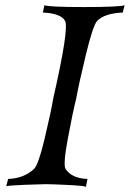

<svg xmlns="http://www.w3.org/2000/svg" viewBox="-20 -713 497 735"><path d="M457 -693 450 -665Q380 -662 352 -633Q336 -616 309 -504.5Q282 -393 272 -337Q258 -281 239.5 -181.5Q221 -82 231 -66Q255 -30 315 -28L309 2Q301 -2 239 -5Q177 -8 155 -8Q137 -8 74.5 -5.5Q12 -3 4 0L11 -28Q71 -30 110 -66Q127 -82 151.5 -185Q176 -288 184 -337Q245 -605 229 -633Q213 -662 144 -665L150 -693Q167 -686 300 -686Q437 -686 457 -693Z"/></svg>

Font: GFS Artemisia
Style: Italic
Weight: 400
Italic angle: -12°
Designer: Takis Katsoulidis and George D. Matthiopoulos
Foundry: George Matthiopoulos and Takis Katsoulidis
Version: Version 1.0